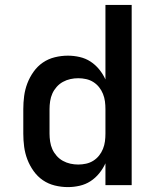

<svg xmlns="http://www.w3.org/2000/svg" viewBox="-20 -755 640 783"><path d="M257 8Q230 8 203.5 1.5Q177 -5 155 -20Q133 -35 117 -57.5Q101 -80 91.5 -105Q82 -130 78.5 -156.5Q75 -183 75 -210V-310Q75 -337 78.5 -363.5Q82 -390 91.5 -415Q101 -440 117 -462.5Q133 -485 155 -500Q177 -515 203.5 -521.5Q230 -528 257 -528Q281 -528 305 -522.5Q329 -517 349 -504Q369 -491 384.5 -472Q400 -453 410 -431V-735H517V0H410V-89Q400 -67 384.5 -48Q369 -29 349 -16Q329 -3 305 2.5Q281 8 257 8ZM299 -84Q315 -84 331 -87.5Q347 -91 360.5 -99.5Q374 -108 384 -120.5Q394 -133 400 -148Q406 -163 408 -178.5Q410 -194 410 -210V-310Q410 -326 408 -341.5Q406 -357 400 -372Q394 -387 384 -399.5Q374 -412 360.5 -420.5Q347 -429 331 -432.5Q315 -436 299 -436Q283 -436 267 -432.5Q251 -429 236.5 -421Q222 -413 211 -400.5Q200 -388 193.5 -373.5Q187 -359 184.5 -342.5Q182 -326 182 -310V-210Q182 -194 184.5 -177.5Q187 -161 193.5 -146.5Q200 -132 211 -119.5Q222 -107 236.5 -99Q251 -91 267 -87.5Q283 -84 299 -84Z"/></svg>

Font: Iosevka Custom SmBdEx
Style: Regular
Weight: 600
Width: 7
Monospace: yes
Designer: Belleve Invis
Foundry: Belleve Invis
Version: Version 11.2.4; ttfautohint (v1.8.4)